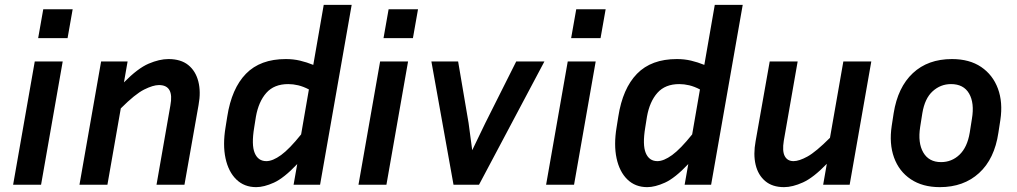

<svg xmlns="http://www.w3.org/2000/svg" viewBox="-20 -760 4185 790"><path d="M258 -603H137L158 -722H279ZM149 0H34L123 -507H238Z M634 -410Q610 -410 573 -391.5Q536 -373 477 -314L422 0H307L396 -507H505L490 -421Q547 -479 591.5 -498Q636 -517 673 -517Q724 -517 754.5 -492.5Q785 -468 796 -425Q807 -382 797 -328L739 0H624L681 -326Q697 -410 634 -410Z M1188 0 1203 -85Q1148 -27 1107 -8.5Q1066 10 1034 10Q985 10 952.5 -21.5Q920 -53 908 -108.5Q896 -164 908 -236L915 -280Q933 -396 992 -456.5Q1051 -517 1156 -517Q1187 -517 1214.5 -510.5Q1242 -504 1269 -493L1312 -740H1427L1297 0ZM1026 -236Q1014 -164 1028 -130.5Q1042 -97 1076 -97Q1102 -97 1136.5 -122Q1171 -147 1219 -207L1251 -392Q1228 -404 1207 -409Q1186 -414 1166 -414Q1108 -414 1076 -378Q1044 -342 1033 -280Z M1679 -603H1558L1579 -722H1700ZM1570 0H1455L1544 -507H1659Z M2220 -507 1951 0H1846L1755 -507H1865L1908 -254L1923 -142L1977 -254L2104 -507Z M2451 -603H2330L2351 -722H2472ZM2342 0H2227L2316 -507H2431Z M2797 0 2812 -85Q2757 -27 2716 -8.5Q2675 10 2643 10Q2594 10 2561.5 -21.5Q2529 -53 2517 -108.5Q2505 -164 2517 -236L2524 -280Q2542 -396 2601 -456.5Q2660 -517 2765 -517Q2796 -517 2823.5 -510.5Q2851 -504 2878 -493L2921 -740H3036L2906 0ZM2635 -236Q2623 -164 2637 -130.5Q2651 -97 2685 -97Q2711 -97 2745.5 -122Q2780 -147 2828 -207L2860 -392Q2837 -404 2816 -409Q2795 -414 2775 -414Q2717 -414 2685 -378Q2653 -342 2642 -280Z M3367 0 3382 -86Q3327 -29 3284 -9.5Q3241 10 3206 10Q3158 10 3128.5 -15Q3099 -40 3089 -82.5Q3079 -125 3089 -179L3147 -507H3262L3205 -181Q3198 -138 3209 -117.5Q3220 -97 3245 -97Q3268 -97 3302.5 -116Q3337 -135 3395 -193L3450 -507H3565L3476 0Z M4096 -266 4088 -214Q4072 -106 4008.5 -48Q3945 10 3847 10Q3776 10 3727.5 -22.5Q3679 -55 3658.5 -112Q3638 -169 3649 -242L3657 -294Q3674 -401 3736 -459Q3798 -517 3897 -517Q3969 -517 4017 -484.5Q4065 -452 4086 -395.5Q4107 -339 4096 -266ZM3979 -271Q3990 -336 3967.5 -375Q3945 -414 3893 -414Q3850 -414 3817.5 -384.5Q3785 -355 3775 -294L3766 -237Q3756 -172 3779 -132.5Q3802 -93 3852 -93Q3896 -93 3928 -123.5Q3960 -154 3970 -214Z"/></svg>

Font: Inria Sans
Style: Bold Italic
Weight: 700
Italic angle: -10°
Designer: Black Foundry Team
Foundry: Black Foundry
Version: Version 1.2; ttfautohint (v1.8.3)